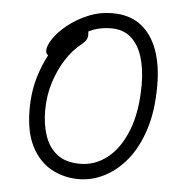

<svg xmlns="http://www.w3.org/2000/svg" viewBox="-52 -762 804 824"><g transform="rotate(5 350.0 -350.0)"><path d="M317 11Q252 11 198.5 -18.5Q145 -48 113 -110Q81 -172 81 -270Q81 -348 102 -415Q118 -466 140 -507Q137 -508 136 -511Q130 -517 130 -527Q130 -548 151 -579Q172 -610 209.5 -640Q247 -670 296 -690.5Q345 -711 400 -711Q473 -711 521 -675Q569 -639 593.5 -573.5Q618 -508 618 -417Q618 -309 592 -228.5Q566 -148 522.5 -95Q479 -42 425.5 -15.5Q372 11 317 11ZM303 -624Q304 -618 304 -610Q304 -597 298 -587Q292 -577 278 -566Q243 -539 213.5 -493.5Q184 -448 166 -391Q148 -334 148 -270Q148 -209 165 -160Q182 -111 219 -83Q256 -55 317 -55Q381 -55 434 -96.5Q487 -138 519 -219Q551 -300 551 -417Q551 -483 535 -535Q519 -587 485.5 -616.5Q452 -646 400 -646Q360 -646 323 -633Q313 -629 303 -624Z"/></g></svg>

Font: Shantell Sans Light Light
Style: Regular
Weight: 300
Version: Version 1.008;[ac192a2d6]